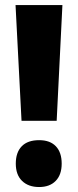

<svg xmlns="http://www.w3.org/2000/svg" viewBox="-20 -734 311 766"><path d="M206.1 -252H65.9L42 -713.9H229ZM43 -81.1Q43 -126 66.7 -150.4Q90.3 -174.8 136.2 -174.8Q179.7 -174.8 202.9 -150.4Q226.1 -126 226.1 -81.1Q226.1 -36.6 202.1 -12.2Q178.2 12.2 136.2 12.2Q93.3 12.2 68.1 -12.2Q43 -36.6 43 -81.1Z"/></svg>

Font: Open Sans Condensed ExtraBold
Style: Regular
Weight: 800
Width: 3
Designer: Monotype Design Team
Foundry: Monotype Imaging Inc.
Version: Version 3.000; ttfautohint (v1.8.4)